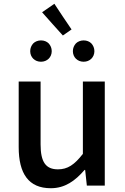

<svg xmlns="http://www.w3.org/2000/svg" viewBox="-20 -983 660 1017"><path d="M535 -275V-551H477H419V-168C374 -110 338 -86 287 -86C223 -86 195 -124 195 -218V-551H79V-204C79 -64 131 14 249 14C324 14 378 -25 428 -83H431L440 0H535ZM156 -753C146 -742 140 -728 140 -712C140 -680 164 -656 197 -656C230 -656 254 -680 254 -712C254 -728 248 -742 238 -753C228 -763 214 -769 197 -769C181 -769 166 -763 156 -753ZM313 -895 268 -963 203 -918 258 -856 313 -795 359 -827ZM382 -753C372 -742 366 -728 366 -712C366 -680 390 -656 423 -656C456 -656 480 -680 480 -712C480 -728 474 -742 464 -753C454 -763 440 -769 423 -769C407 -769 392 -763 382 -753Z"/></svg>

Font: GenSekiGothic2 TW M
Style: Regular
Weight: 500
Version: Version 2.100;PS 2.1;hotconv 16.6.51;makeotf.lib2.5.65220 DE